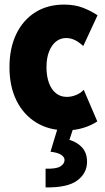

<svg xmlns="http://www.w3.org/2000/svg" viewBox="-20 -565 459 841"><path d="M269.5 5.9Q194.3 5.9 138.7 -28.3Q83 -62.5 52.2 -124.5Q21.5 -186.5 21.5 -270.5Q21.5 -353.5 51 -415.3Q80.6 -477.1 134.3 -511Q188 -544.9 260.7 -544.9Q307.1 -544.9 343.3 -531Q379.4 -517.1 407.2 -498L344.7 -363.3Q326.7 -380.4 308.1 -389.4Q289.6 -398.4 269.5 -398.4Q244.6 -398.4 225.3 -383.1Q206.1 -367.7 194.8 -338.9Q183.6 -310.1 183.6 -270.5Q183.6 -231.9 194.1 -202.6Q204.6 -173.3 224.6 -157Q244.6 -140.6 272.5 -140.6Q294.4 -140.6 315.2 -149.7Q335.9 -158.7 346.7 -171.9L406.2 -33.2Q379.9 -15.6 345 -4.9Q310.1 5.9 269.5 5.9ZM179.7 255.9V173.8Q226.6 175.3 244.6 163.8Q262.7 152.3 262.7 135.7Q262.7 122.6 247.3 112.8Q231.9 103 201.2 99.6L231.4 0H299.8L273.4 80.1L268.6 43.9Q309.6 51.8 335.4 76.7Q361.3 101.6 361.3 143.6Q361.3 193.4 318.8 225.3Q276.4 257.3 179.7 255.9Z"/></svg>

Font: Reddit Sans Condensed Black
Style: Regular
Weight: 900
Designer: Stephen Hutchings
Foundry: Reddit
Version: Version 1.014